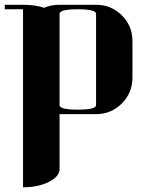

<svg xmlns="http://www.w3.org/2000/svg" viewBox="-20 -481 655 809"><path d="M0 -460.9H77.1Q128.4 -460.9 166 -448.2Q194.8 -460.9 231 -460.9H384.8Q448.7 -460.9 493.7 -416Q538.1 -371.6 538.1 -308.1V-153.8Q538.1 -89.8 493.2 -44.9Q448.2 0 384.8 0H231V231Q231 262.7 185.5 285.6Q140.6 308.1 77.1 308.1V-441.9H0ZM231 -38.1Q231 -19 308.1 -19Q384.8 -19 384.8 -38.1V-422.9Q384.8 -441.9 308.1 -441.9Q231 -441.9 231 -422.9Z"/></svg>

Font: Hjet
Style: Regular
Weight: 400
Designer: T. Christopher White
Version: Version 1.2